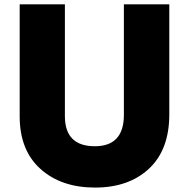

<svg xmlns="http://www.w3.org/2000/svg" viewBox="-20 -803 854 871"><path d="M69.3 -275.4V-783.2H274.4V-276.4Q274.4 -139.6 410.2 -139.6Q542 -139.6 542 -282.2V-783.2H748V-284.2Q748 -124 656.2 -38.1Q564.5 47.9 411.1 47.9Q257.8 47.9 163.6 -36.6Q69.3 -121.1 69.3 -275.4Z"/></svg>

Font: GenEi M Gothic v2 Black
Style: Regular
Weight: 900
Version: Version 2.0